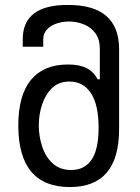

<svg xmlns="http://www.w3.org/2000/svg" viewBox="-20 -757 568 777"><path d="M263 0Q55 0 54 -248Q54 -372 105.5 -434Q157 -496 255 -496Q301 -496 330 -481.5Q359 -467 375 -436H384V-559Q384 -598 366 -622.5Q348 -647 319 -658.5Q290 -670 260 -670Q234 -670 209.5 -662Q185 -654 170 -637.5Q155 -621 155 -598V-568H72V-598Q72 -738 256 -737Q461 -737 462 -559V-235Q462 0 263 0ZM268 -69Q322 -69 350.5 -110.5Q379 -152 379 -240Q379 -333 348 -380Q317 -427 261 -427Q218 -427 191 -401Q164 -375 150.5 -334.5Q137 -294 137 -249.5Q137 -205 151 -163Q165 -121 194 -95Q223 -69 268 -69Z"/></svg>

Font: PlemolJP
Style: Regular
Weight: 400
Monospace: yes
Version: v2.0.4; ttfautohint (v1.8.4.7-5d5b-dirty) -l 6 -r 45 -G 200 